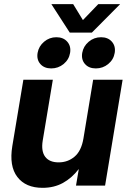

<svg xmlns="http://www.w3.org/2000/svg" viewBox="-20 -904 625 935"><path d="M187.5 10.7Q105 10.7 64.5 -42.2Q23.9 -95.2 40 -192.9L93.8 -515.6H237.3L188 -219.2Q179.7 -167.5 200.2 -140.4Q220.7 -113.3 265.6 -113.3Q310.1 -113.3 343 -141.1Q376 -168.9 386.2 -229L433.6 -515.6H577.1L491.7 0H350.1L363.8 -81.1Q330.1 -37.1 286.6 -13.2Q243.2 10.7 187.5 10.7ZM336.4 -883.8 383.8 -806.2 458.5 -883.8H564.5V-883.3L427.2 -745.1H319.8L230.5 -883.3V-883.8ZM229.5 -570.8Q195.3 -570.8 176.5 -592.3Q157.7 -613.8 163.1 -646.5Q168.9 -679.2 194.8 -700.9Q220.7 -722.7 254.4 -722.7Q288.6 -722.7 307.6 -700.9Q326.7 -679.2 321.3 -646.5Q315.9 -613.8 289.8 -592.3Q263.7 -570.8 229.5 -570.8ZM446.8 -570.8Q412.6 -570.8 393.8 -592.3Q375 -613.8 380.4 -646.5Q386.2 -679.2 412.1 -700.9Q438 -722.7 472.2 -722.7Q505.9 -722.7 524.9 -700.9Q543.9 -679.2 538.6 -646.5Q533.2 -613.8 507.1 -592.3Q481 -570.8 446.8 -570.8Z"/></svg>

Font: Inter Display
Style: Bold Italic
Weight: 700
Italic angle: -9.39999°
Designer: Rasmus Andersson
Foundry: rsms
Version: Version 4.000;git-a52131595